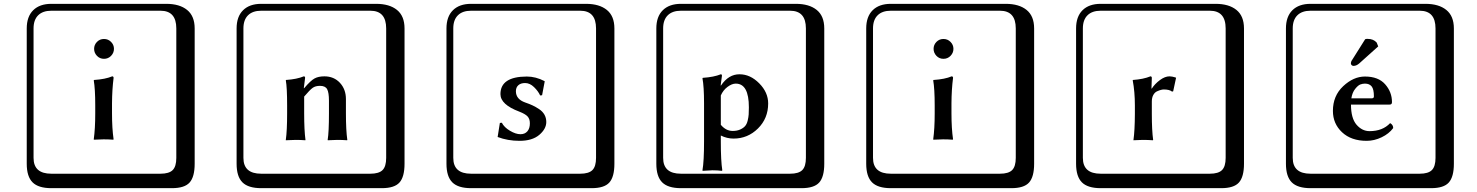

<svg xmlns="http://www.w3.org/2000/svg" viewBox="-20 -774 7737 1006"><path d="M249 -717.8Q204.1 -717.8 179.9 -693.8Q155.8 -669.9 155.8 -625V53.2Q155.8 136.2 249 136.2H820.8Q865.7 136.2 884.8 117.2Q903.8 98.1 903.8 53.2V-625Q903.8 -717.8 820.8 -717.8ZM1000 84Q1000 152.8 973.4 182.4Q946.8 211.9 880.9 211.9H249Q181.2 211.9 150.6 181.4Q120.1 150.9 120.1 84V-625Q120.1 -687 154.1 -720.5Q188 -753.9 249 -753.9H851.1Q920.9 -753.9 960.4 -721.9Q1000 -689.9 1000 -625ZM488 -481.4Q473.1 -497.1 473.1 -518.1Q473.1 -539.1 488 -554.4Q502.9 -569.8 524.9 -569.8Q546.9 -569.8 562 -554.4Q577.1 -539.1 577.1 -518.1Q577.1 -497.1 562 -481.4Q546.9 -465.8 524.9 -465.8Q502.9 -465.8 488 -481.4ZM479 -221.2Q479 -309.1 471.2 -353L473.1 -355Q532.2 -358.9 567.9 -374Q574.7 -374 575.2 -366.2Q567.4 -305.2 566.9 -232.9V-180.2Q566.9 -101.1 575.2 -43.9L573.2 -42Q548.3 -43.9 522.9 -43.9L472.2 -42L471.2 -43.9Q479 -99.1 479 -180.2Z M1792.5 -180.2Q1792.5 -91.3 1799.8 -41L1798.8 -39.1Q1773.9 -41 1747.6 -41Q1747.6 -41 1697.8 -39.1L1696.8 -41Q1703.6 -82 1703.6 -180.2V-246.1Q1703.6 -289.1 1694.1 -306.6Q1684.6 -324.2 1656.7 -324.2Q1632.8 -324.2 1618.2 -313.7Q1603.5 -303.2 1573.7 -268.1V-180.2Q1573.7 -91.3 1580.6 -41L1579.6 -39.1Q1554.7 -41 1529.8 -41L1477.5 -39.1V-41Q1484.4 -88.9 1484.4 -180.2V-221.2Q1484.4 -316.4 1477.5 -353L1478.5 -355Q1535.6 -358.9 1571.8 -374Q1578.6 -374 1578.6 -366.2L1571.8 -312H1573.7Q1607.9 -352.1 1628.2 -363Q1648.4 -374 1679.7 -374Q1729.5 -374 1761 -340.1Q1792.5 -306.2 1792.5 -254.9ZM1348.6 -717.8Q1303.7 -717.8 1279.5 -693.8Q1255.4 -669.9 1255.4 -625V53.2Q1255.4 136.2 1348.6 136.2H1920.4Q1965.3 136.2 1984.4 117.2Q2003.4 98.1 2003.4 53.2V-625Q2003.4 -717.8 1920.4 -717.8ZM2099.6 84Q2099.6 152.8 2073 182.4Q2046.4 211.9 1980.5 211.9H1348.6Q1280.8 211.9 1250.2 181.4Q1219.7 150.9 1219.7 84V-625Q1219.7 -687 1253.7 -720.5Q1287.6 -753.9 1348.6 -753.9H1950.7Q2020.5 -753.9 2060.1 -721.9Q2099.6 -689.9 2099.6 -625Z M2599.1 -129.9 2609.4 -130.9Q2621.6 -106.9 2651.9 -88.9Q2682.1 -70.8 2707 -70.8Q2730 -70.8 2743.2 -85.9Q2756.3 -101.1 2756.3 -127.9Q2756.3 -150.9 2744.4 -163.8Q2732.4 -176.8 2701.2 -189Q2602.1 -226.1 2602.1 -280.8Q2602.1 -372.6 2740.2 -373Q2787.1 -373 2833 -349.1L2834 -347.2L2820.3 -274.9L2810.1 -273.9Q2800.3 -295.9 2778.3 -317.4Q2756.3 -338.9 2731.4 -338.9Q2708.5 -338.9 2695.8 -327.4Q2683.1 -315.9 2683.1 -295.9Q2683.1 -253.9 2732.4 -236.8Q2755.4 -229 2771.2 -221.4Q2787.1 -213.9 2805.2 -201.9Q2823.2 -189.9 2832.8 -172.9Q2842.3 -155.8 2842.3 -134.8Q2842.3 -98.6 2805.7 -67.4Q2769 -36.1 2702.1 -36.1Q2640.1 -36.1 2587.4 -56.2ZM2448.2 -717.8Q2403.3 -717.8 2379.2 -693.8Q2355 -669.9 2355 -625V53.2Q2355 136.2 2448.2 136.2H3020Q3064.9 136.2 3084 117.2Q3103 98.1 3103 53.2V-625Q3103 -717.8 3020 -717.8ZM3199.2 84Q3199.2 152.8 3172.6 182.4Q3146 211.9 3080.1 211.9H2448.2Q2380.4 211.9 2349.9 181.4Q2319.3 150.9 2319.3 84V-625Q2319.3 -687 2353.3 -720.5Q2387.2 -753.9 2448.2 -753.9H3050.3Q3120.1 -753.9 3159.7 -721.9Q3199.2 -689.9 3199.2 -625Z M3756.8 -273.9V-120.1Q3783.7 -87.9 3818.8 -87.9Q3841.8 -87.9 3858.4 -95.5Q3875 -103 3884 -113.5Q3893.1 -124 3897.5 -142.1Q3901.9 -160.2 3902.8 -174.6Q3903.8 -189 3903.8 -211.9Q3903.8 -335.9 3835 -335.9Q3814.9 -335.9 3792 -318.8Q3769 -301.8 3756.8 -273.9ZM3668.9 -32.2V-231.9Q3668.9 -320.8 3660.6 -363.8L3662.6 -366.2Q3720.7 -370.1 3756.8 -384.8Q3762.7 -384.8 3762.7 -377L3755.9 -326.2H3757.8Q3797.9 -385.3 3855 -384.8Q3911.1 -384.8 3958 -337.4Q4004.9 -290 4004.9 -231.9Q4004.9 -153.8 3951.4 -100.8Q3897.9 -47.9 3823.7 -47.9Q3788.6 -47.9 3756.8 -64V-32.2Q3756.8 69.8 3764.6 118.2L3762.7 121.1Q3738.8 118.2 3712.9 118.2L3661.6 121.1L3660.6 118.2Q3668.9 71.8 3668.9 -32.2ZM3547.9 -717.8Q3502.9 -717.8 3478.8 -693.8Q3454.6 -669.9 3454.6 -625V53.2Q3454.6 136.2 3547.9 136.2H4119.6Q4164.6 136.2 4183.6 117.2Q4202.6 98.1 4202.6 53.2V-625Q4202.6 -717.8 4119.6 -717.8ZM4298.8 84Q4298.8 152.8 4272.2 182.4Q4245.6 211.9 4179.7 211.9H3547.9Q3480 211.9 3449.5 181.4Q3418.9 150.9 3418.9 84V-625Q3418.9 -687 3452.9 -720.5Q3486.8 -753.9 3547.9 -753.9H4149.9Q4219.7 -753.9 4259.3 -721.9Q4298.8 -689.9 4298.8 -625Z M4647.5 -717.8Q4602.5 -717.8 4578.4 -693.8Q4554.2 -669.9 4554.2 -625V53.2Q4554.2 136.2 4647.5 136.2H5219.2Q5264.2 136.2 5283.2 117.2Q5302.2 98.1 5302.2 53.2V-625Q5302.2 -717.8 5219.2 -717.8ZM5398.4 84Q5398.4 152.8 5371.8 182.4Q5345.2 211.9 5279.3 211.9H4647.5Q4579.6 211.9 4549.1 181.4Q4518.6 150.9 4518.6 84V-625Q4518.6 -687 4552.5 -720.5Q4586.4 -753.9 4647.5 -753.9H5249.5Q5319.3 -753.9 5358.9 -721.9Q5398.4 -689.9 5398.4 -625ZM4886.5 -481.4Q4871.6 -497.1 4871.6 -518.1Q4871.6 -539.1 4886.5 -554.4Q4901.4 -569.8 4923.3 -569.8Q4945.3 -569.8 4960.4 -554.4Q4975.6 -539.1 4975.6 -518.1Q4975.6 -497.1 4960.4 -481.4Q4945.3 -465.8 4923.3 -465.8Q4901.4 -465.8 4886.5 -481.4ZM4877.4 -221.2Q4877.4 -309.1 4869.6 -353L4871.6 -355Q4930.7 -358.9 4966.3 -374Q4973.1 -374 4973.6 -366.2Q4965.8 -305.2 4965.3 -232.9V-180.2Q4965.3 -101.1 4973.6 -43.9L4971.7 -42Q4946.8 -43.9 4921.4 -43.9L4870.6 -42L4869.6 -43.9Q4877.4 -99.1 4877.4 -180.2Z M6015.1 -310.1Q6031.2 -335 6057.6 -354.5Q6084 -374 6107.9 -374Q6120.1 -374 6139.2 -368.2L6142.1 -366.2L6127 -295.9L6121.1 -293.9Q6107.9 -305.2 6078.1 -305.2Q6071.3 -305.2 6062.7 -303Q6054.2 -300.8 6042.2 -295.4Q6030.3 -290 6022.7 -276.1Q6015.1 -262.2 6015.1 -242.2V-176.8Q6015.1 -90.8 6022 -41L6021 -39.1Q5992.2 -41 5967.3 -41L5918.9 -39.1V-41Q5925.8 -88.9 5926.3 -176.8V-221.2Q5926.3 -293 5915 -353L5916 -355Q5971.2 -358.9 6007.8 -374Q6014.6 -374 6015.1 -366.2L6013.2 -310.1ZM5747.1 -717.8Q5702.1 -717.8 5678 -693.8Q5653.8 -669.9 5653.8 -625V53.2Q5653.8 136.2 5747.1 136.2H6318.8Q6363.8 136.2 6382.8 117.2Q6401.9 98.1 6401.9 53.2V-625Q6401.9 -717.8 6318.8 -717.8ZM6498 84Q6498 152.8 6471.4 182.4Q6444.8 211.9 6378.9 211.9H5747.1Q5679.2 211.9 5648.7 181.4Q5618.2 150.9 5618.2 84V-625Q5618.2 -687 5652.1 -720.5Q5686 -753.9 5747.1 -753.9H6349.1Q6418.9 -753.9 6458.5 -721.9Q6498 -689.9 6498 -625Z M7132.8 -568.4Q7137.2 -570.8 7146 -570.3Q7176.3 -570.3 7193.4 -550.8L7201.2 -530.8L7102.1 -441.9Q7087.4 -428.7 7071.3 -428.7Q7066.4 -428.7 7062.3 -432.6Q7058.1 -436.5 7058.1 -440.9Q7058.1 -451.7 7064.9 -460.4ZM7060.5 -258.8H7167.5Q7178.7 -258.8 7178.7 -269Q7178.7 -307.1 7166.7 -321.5Q7154.8 -335.9 7131.8 -335.9Q7119.6 -335.9 7107.7 -331.5Q7095.7 -327.1 7080.6 -308.3Q7065.4 -289.6 7060.5 -258.8ZM7263.7 -128.9Q7279.8 -120.1 7279.8 -103Q7257.8 -73.2 7219.2 -54.7Q7180.7 -36.1 7140.6 -36.1Q7059.6 -36.1 7011.7 -81.1Q6963.9 -126 6963.9 -192.9Q6963.9 -272 7017.8 -322.5Q7071.8 -373 7131.8 -373Q7201.7 -373 7237.5 -332.5Q7273.4 -292 7273.4 -238.8Q7273.4 -225.6 7260.7 -226.1H7058.6Q7058.6 -154.3 7087.6 -120.6Q7116.7 -86.9 7155.8 -86.9Q7224.6 -86.9 7263.7 -128.9ZM6846.7 -717.8Q6801.8 -717.8 6777.6 -693.8Q6753.4 -669.9 6753.4 -625V53.2Q6753.4 136.2 6846.7 136.2H7418.5Q7463.4 136.2 7482.4 117.2Q7501.5 98.1 7501.5 53.2V-625Q7501.5 -717.8 7418.5 -717.8ZM7597.7 84Q7597.7 152.8 7571 182.4Q7544.4 211.9 7478.5 211.9H6846.7Q6778.8 211.9 6748.3 181.4Q6717.8 150.9 6717.8 84V-625Q6717.8 -687 6751.7 -720.5Q6785.6 -753.9 6846.7 -753.9H7448.7Q7518.6 -753.9 7558.1 -721.9Q7597.7 -689.9 7597.7 -625Z"/></svg>

Font: Linux Biolinum Keyboard
Style: Regular
Weight: 700
Designer: Philipp H. Poll
Foundry: Philipp H. Poll
Version: Version 0.6.1 ; ttfautohint (v0.9)